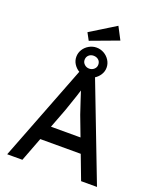

<svg xmlns="http://www.w3.org/2000/svg" viewBox="-189 -1193 1078 1306"><g transform="rotate(20 350.0 -540.0)"><path d="M296 -700H406L675 0H560L400 -422Q385 -469 369 -515Q358 -548 353 -564Q348 -580 337 -612L360 -613Q354 -598 347.5 -578Q341 -558 334 -535Q306 -450 294 -418L135 0H25ZM185 -278H503L549 -174H145ZM240 -784.4Q240 -813 255 -837Q270 -861 295.5 -875.5Q321 -890 349.5 -890Q378 -890 403 -876Q428 -862 443.5 -837.5Q459 -813 459 -783.9Q459 -756 443.5 -732Q428 -708 403 -693.5Q378 -679 349.5 -679Q321 -679 296 -693.5Q271 -708 255.5 -731.9Q240 -755.7 240 -784.4ZM399 -783.8Q399 -806 384.5 -818.5Q370 -831 349 -831Q328 -831 314 -817.9Q300 -804.8 300 -784Q300 -765 314.6 -751.5Q329.1 -738 349.2 -738Q370 -738 384.5 -751.5Q399 -765 399 -783.8ZM254 -967 437 -1080 484 -990 282 -915Z"/></g></svg>

Font: Easer Grotesk Variable
Style: Regular
Weight: 400
Designer: Boardeaser, Bonnie Shaver-Troup, Thomas Jockin
Foundry: Lexend
Version: Version 1.001;Glyphs 3.1.2 (3151)